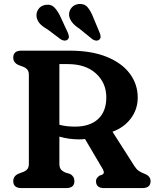

<svg xmlns="http://www.w3.org/2000/svg" viewBox="-20 -958 794 978"><path d="M681.5 -461Q681.5 -401.5 646.8 -355Q612 -308.5 553 -287L665 -111.5Q675 -96 686 -88.2Q697 -80.5 713.5 -74Q747 -62 747 -35.5Q747 0 705.5 0H509Q469 0 469 -35.5Q469 -51 487 -63.5L499 -67.5Q516 -74.5 503.5 -96.5L413 -250Q398.5 -248 384 -248Q332 -248 282.5 -262V-124Q282.5 -103.5 291.2 -94Q300 -84.5 314.5 -78.5L337 -72Q359 -59.5 359 -35.5Q359 0 317.5 0H89Q47.5 0 47.5 -35.5Q47.5 -61.5 75 -73.5L95 -81Q109.5 -86 118.2 -95.2Q127 -104.5 127 -124V-576Q127 -595.5 118.2 -604.8Q109.5 -614 95 -619L75 -626.5Q47.5 -638.5 47.5 -664.5Q47.5 -700 89 -700H334Q446 -700 523.5 -668.5Q601 -637 641.2 -583Q681.5 -529 681.5 -461ZM282.5 -631.5V-322.5Q303 -317 323.5 -315Q344 -313 362 -313Q438 -313 479.8 -351.8Q521.5 -390.5 521.5 -462Q521.5 -535.5 469 -583.5Q416.5 -631.5 326 -631.5ZM455 -869.5 487.5 -791.5Q492 -780.5 492.5 -771.8Q493 -763 486 -756.5Q479.5 -750.5 469.5 -751.2Q459.5 -752 451 -758L384.5 -812Q337.5 -842 332 -878.5Q330 -900 343.2 -917.2Q356.5 -934.5 380.5 -937.5Q409.5 -940.5 426 -921.2Q442.5 -902 455 -869.5ZM289.5 -869.5 325 -792.5Q329.5 -782 330.8 -773.2Q332 -764.5 325.5 -757.5Q319 -751 309.2 -751.2Q299.5 -751.5 290.5 -757L222.5 -808Q197 -822.5 183.8 -836.8Q170.5 -851 166.5 -871Q163 -892.5 175.2 -910.8Q187.5 -929 211 -933Q239.5 -938 257.2 -919.8Q275 -901.5 289.5 -869.5Z"/></svg>

Font: Fraunces 9pt S100 SemiBold
Style: Regular
Weight: 600
Version: Version 1.000; ttfautohint (v1.8.3)